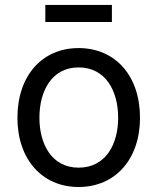

<svg xmlns="http://www.w3.org/2000/svg" viewBox="-20 -748 640 780"><path d="M299.3 11.7C448.2 11.7 548.8 -101.1 548.8 -269.5C548.8 -440.4 448.2 -552.7 299.3 -552.7C150.9 -552.7 50.8 -440.4 50.8 -269.5C50.8 -101.1 150.9 11.7 299.3 11.7ZM299.3 -66.9C190.4 -66.9 140.1 -162.1 140.1 -269.5C140.1 -378.4 190.4 -474.1 299.3 -474.1C409.7 -474.1 460 -377.9 460 -269.5C460 -162.1 409.7 -66.9 299.3 -66.9ZM434.6 -728H164.1V-658.7H434.6Z"/></svg>

Font: Raveo
Style: Regular
Weight: 400
Designer: Jakub Foglar, Rasmus Andersson (Inter)
Foundry: Jakubfoglar.com
Version: Version 1.100;Glyphs 3.2.3 (3260)